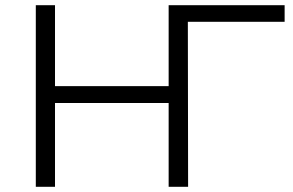

<svg xmlns="http://www.w3.org/2000/svg" viewBox="-20 -720 1128 740"><path d="M1077 -700H630V-388H192V-700H118V0H192V-323H630V0H705L704 -636H1077Z"/></svg>

Font: Talent
Style: Regular
Weight: 400
Designer: Mike Powis
Version: Version 1.001;hotconv 1.0.109;makeotfexe 2.5.65596